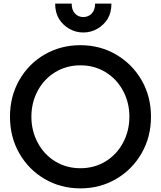

<svg xmlns="http://www.w3.org/2000/svg" viewBox="-20 -1016 887 1058"><path d="M35 -373Q35 -485 86.5 -575Q138 -665 226.5 -716Q315 -767 423 -767Q531 -767 619.5 -715.5Q708 -664 760 -574.5Q812 -485 812 -373Q812 -261 760 -171Q708 -81 619.5 -29.5Q531 22 423 22Q315 22 226.5 -29.5Q138 -81 86.5 -171Q35 -261 35 -373ZM423 -89Q500 -89 561.5 -126.5Q623 -164 658 -229.5Q693 -295 693 -373Q693 -451 658 -516Q623 -581 561.5 -618.5Q500 -656 423 -656Q346 -656 284.5 -618.5Q223 -581 188 -516Q153 -451 153 -373Q153 -295 188 -229.5Q223 -164 284.5 -126.5Q346 -89 423 -89ZM284 -996H375Q375 -960 393.5 -941Q412 -922 439 -922Q466 -922 485 -941Q504 -960 504 -996H594Q594 -946 573 -912Q552 -878 516.5 -857.5Q481 -837 439 -837Q397 -837 361.5 -857.5Q326 -878 305 -912Q284 -946 284 -996Z"/></svg>

Font: BLUETTI 2.0 Medium
Style: Italic
Weight: 500
Designer: Stijn de Vries
Foundry: tokotype
Version: Version 2.005;October 31, 2023;FontCreator 14.0.0.2814 64-bi